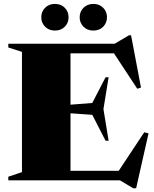

<svg xmlns="http://www.w3.org/2000/svg" viewBox="-20 -944 806 1005"><path d="M23.5 0V-19L95 -43V-672.5L23.5 -695.5V-715H580L655.5 -759.5H666L718 -485.5L698.5 -479.5L576.5 -665H349V-396L463 -405L532.5 -539.5H548.5L521.5 -373L548.5 -207.5H532.5L463 -343L349 -351V-50H601.5L735 -251.5L757.5 -246L692.5 41.5H677.5L608 0ZM267.5 -784Q236 -784 216 -804.2Q196 -824.5 196 -853.5Q196 -883 216 -903.2Q236 -923.5 267.5 -923.5Q299.5 -923.5 319.2 -903.2Q339 -883 339 -853.5Q339 -824.5 319.2 -804.2Q299.5 -784 267.5 -784ZM468.5 -784Q437 -784 417 -804.2Q397 -824.5 397 -853.5Q397 -883 417 -903.2Q437 -923.5 468.5 -923.5Q500.5 -923.5 520.2 -903.2Q540 -883 540 -853.5Q540 -824.5 520.2 -804.2Q500.5 -784 468.5 -784Z"/></svg>

Font: Newsreader Display ExtraBold
Style: Regular
Weight: 800
Designer: Hugues Gentile
Foundry: Production Type
Version: Version 1.001